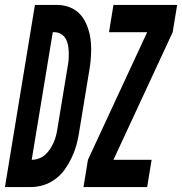

<svg xmlns="http://www.w3.org/2000/svg" viewBox="-63 -755 735 775"><path d="M-43 0 78 -735H168Q190 -735 210.5 -728.5Q231 -722 247 -709.5Q263 -697 274 -679.5Q285 -662 292 -641.5Q299 -621 302 -600Q305 -579 305 -557Q305 -535 303 -512.5Q301 -490 297 -468L256 -219Q252 -193 245 -168Q238 -143 226 -118Q214 -93 198.5 -71Q183 -49 160 -32Q137 -15 111.5 -7.5Q86 0 61 0ZM65 -110H66Q80 -110 94.5 -115.5Q109 -121 120 -131Q131 -141 139.5 -154Q148 -167 154 -181Q160 -195 163.5 -209Q167 -223 169 -237L210 -486Q213 -501 214 -515.5Q215 -530 214.5 -544.5Q214 -559 211.5 -573Q209 -587 202 -599Q195 -611 183 -618Q171 -625 156 -625H150ZM274 0 292 -110 531 -625H377L395 -735H652L634 -625L395 -110H549L531 0Z"/></svg>

Font: Iosevka XBd Ex Obl
Style: Regular
Weight: 800
Width: 7
Italic angle: -9°
Monospace: yes
Designer: Belleve Invis
Foundry: Belleve Invis
Version: Version 32.5.0; ttfautohint (v1.8.4)